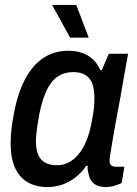

<svg xmlns="http://www.w3.org/2000/svg" viewBox="-20 -743 555 775"><path d="M171 12Q125 12 91.5 -7.5Q58 -27 40.5 -66Q23 -105 23 -164Q23 -191 26 -219Q29 -247 35 -278Q50 -364 80.5 -422Q111 -480 155 -509Q199 -538 255 -538Q288 -538 313 -529Q338 -520 356 -502.5Q374 -485 385 -460H391L419 -526H497L474 -398Q469 -365 461.5 -326Q454 -287 447 -248.5Q440 -210 434.5 -177Q429 -144 425.5 -122Q422 -100 422 -95Q422 -82 428.5 -76Q435 -70 448 -70H482L471 -4Q460 1 443 6.5Q426 12 406 12Q379 12 361 -0.5Q343 -13 338 -39Q336 -46 334.5 -54.5Q333 -63 334 -73L328 -74Q301 -34 260.5 -11Q220 12 171 12ZM211 -76Q234 -76 255.5 -86.5Q277 -97 295.5 -118.5Q314 -140 328 -173Q342 -206 350 -250Q355 -276 357.5 -293.5Q360 -311 360.5 -324.5Q361 -338 361 -348Q361 -383 352.5 -405.5Q344 -428 325 -440Q306 -452 276 -452Q240 -452 213.5 -434.5Q187 -417 169 -380Q151 -343 139 -284Q134 -256 131 -236Q128 -216 126.5 -201Q125 -186 125 -174Q125 -123 146 -99.5Q167 -76 211 -76ZM263 -591 192 -720 193 -723H288L338 -591Z"/></svg>

Font: Archivo SemiCondensed Medium
Style: Italic
Weight: 500
Width: 4
Italic angle: -10°
Designer: Hector Gatti
Foundry: Omnibus-Type
Version: Version 2.001